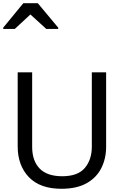

<svg xmlns="http://www.w3.org/2000/svg" viewBox="-20 -1164 771 1194"><path d="M640 -252Q640 -178 610 -118.5Q580 -59 518.5 -24.5Q457 10 362 10Q229 10 159.5 -62.5Q90 -135 90 -254V-714H180V-251Q180 -164 226.5 -116Q273 -68 367 -68Q464 -68 507.5 -119.5Q551 -171 551 -252V-714H640ZM0 -984V-992L125 -1144H215L342 -992V-984H268L169 -1074L72 -984Z"/></svg>

Font: Noto Sans Tifinagh APT
Style: Regular
Weight: 400
Designer: JamraPatel
Foundry: JamraPatel LLC
Version: Version 2.006; ttfautohint (v1.8.4.7-5d5b)